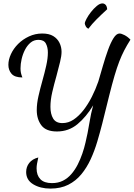

<svg xmlns="http://www.w3.org/2000/svg" viewBox="-20 -916 783 1123"><path d="M275 187Q216 187 174.5 162Q133 137 133 90Q133 60 151 37Q169 14 204 5Q199 28 196.5 42Q194 56 194 69Q194 109 216 132Q238 155 284 155Q320 155 348 141Q376 127 397.5 102Q419 77 434.5 46.5Q450 16 461.5 -17.5Q473 -51 480 -82Q493 -136 502.5 -195Q512 -254 525 -300Q485 -233 433.5 -190Q382 -147 313 -147Q249 -147 222 -183Q195 -219 195 -272Q195 -310 205 -354Q215 -398 228 -444Q241 -490 250.5 -532.5Q260 -575 260 -609Q260 -639 248.5 -661Q237 -683 205 -683Q178 -683 158.5 -666.5Q139 -650 126 -624.5Q113 -599 106.5 -570.5Q100 -542 100 -516Q100 -501 102.5 -489.5Q105 -478 111 -463Q66 -463 47.5 -484.5Q29 -506 29 -537Q29 -567 44 -599.5Q59 -632 86 -659Q113 -686 149.5 -703Q186 -720 227 -720Q267 -720 291.5 -705Q316 -690 328 -665.5Q340 -641 340 -613Q340 -589 331.5 -554.5Q323 -520 310 -471Q296 -422 285.5 -376.5Q275 -331 275 -291Q275 -249 291 -222.5Q307 -196 345 -196Q380 -196 410.5 -216.5Q441 -237 468 -271.5Q495 -306 517 -349.5Q539 -393 555 -439Q568 -483 582 -531.5Q596 -580 611.5 -623Q627 -666 644 -693Q661 -720 679 -720Q690 -720 708.5 -710.5Q727 -701 743 -684Q722 -651 706.5 -621Q691 -591 677.5 -556Q664 -521 650 -473.5Q636 -426 619 -358Q602 -290 578 -193Q565 -142 549 -88Q533 -34 510.5 15Q488 64 456 103Q424 142 379.5 164.5Q335 187 275 187ZM497 -748Q486 -753 481 -763.5Q476 -774 476 -779Q476 -787 486 -806Q496 -825 512 -845.5Q528 -866 546 -881Q564 -896 579 -896Q589 -896 597 -888.5Q605 -881 607 -862Q571 -829 544.5 -802.5Q518 -776 497 -748Z"/></svg>

Font: Dancing Script SemiBold
Style: Regular
Weight: 600
Designer: Pablo Impallari
Foundry: Pablo Impallari
Version: Version 2.001